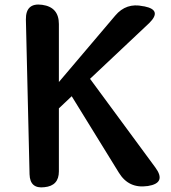

<svg xmlns="http://www.w3.org/2000/svg" viewBox="-20 -811 746 838"><path d="M293 -391 237 -338V-63Q237 0 174 6Q111 14 109 -50L93 -726Q92 -800 164 -790Q237 -780 237 -706V-453L483 -743Q531 -800 604 -784L611 -783Q689 -767 631 -710L373 -467L658 -80Q708 -12 625 1H624Q542 13 499 -57Z"/></svg>

Font: MaokenZhuyuanTi
Style: Regular
Weight: 400
Designer: Fontworks Inc & LongZhuTi team: ZERO子、时光羊、荆南、频凡、刘鹏、Little White Dog、帆影Magmeta、奈白不弍、白日月球、ChaoTawei、雨三（排名不分先后）
Version: Version 1.000; 20230222